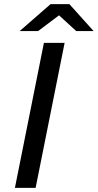

<svg xmlns="http://www.w3.org/2000/svg" viewBox="-20 -907 472 927"><path d="M315 -887H224L75 -757H164L265 -833L348 -757H432ZM52 0H152L292 -700H192Z"/></svg>

Font: AWKNG-Font Medium
Style: Italic
Weight: 500
Italic angle: -11.3°
Designer: Awakening Church
Foundry: Awakening Church
Version: Version 1.700;PS 001.700;hotconv 1.0.88;makeotf.lib2.5.64775